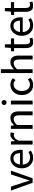

<svg xmlns="http://www.w3.org/2000/svg" viewBox="1752 -2504 764 4308"><g transform="rotate(-90 2134.0 -350.0)"><path d="M187 0 12 -487H101L191 -214Q202 -178 213.5 -141.5Q225 -105 236 -70H240Q250 -105 261.5 -141.5Q273 -178 284 -214L374 -487H459L288 0Z M746 12Q681 12 628 -18.5Q575 -49 543.5 -106Q512 -163 512 -243Q512 -322 543.5 -379.5Q575 -437 625.5 -468Q676 -499 732 -499Q794 -499 838 -470.5Q882 -442 904.5 -390.5Q927 -339 927 -270Q927 -257 926 -244Q925 -231 923 -222H580L579 -284H851Q851 -355 820.5 -392.5Q790 -430 733 -430Q699 -430 667 -410.5Q635 -391 614.5 -349.5Q594 -308 594 -243Q594 -180 616.5 -139Q639 -98 676 -77.5Q713 -57 757 -57Q792 -57 821 -67.5Q850 -78 877 -95L908 -39Q876 -18 835.5 -3Q795 12 746 12Z M1045 0V-487H1116L1124 -398H1126Q1152 -445 1188 -472Q1224 -499 1265 -499Q1281 -499 1293.5 -496.5Q1306 -494 1317 -489L1301 -413Q1289 -417 1279 -419Q1269 -421 1254 -421Q1223 -421 1189.5 -396.5Q1156 -372 1132 -310V0Z M1396 0V-487H1467L1475 -417H1477Q1512 -452 1551 -475.5Q1590 -499 1640 -499Q1718 -499 1753.5 -450Q1789 -401 1789 -308V0H1702V-297Q1702 -364 1681 -394Q1660 -424 1613 -424Q1576 -424 1547.5 -405.5Q1519 -387 1483 -351V0Z M1944 0V-487H2031V0ZM1988 -585Q1964 -585 1948 -600.5Q1932 -616 1932 -641Q1932 -665 1948 -680.5Q1964 -696 1988 -696Q2013 -696 2028.5 -680.5Q2044 -665 2044 -641Q2044 -616 2028.5 -600.5Q2013 -585 1988 -585Z M2385 12Q2320 12 2268.5 -18Q2217 -48 2186.5 -105Q2156 -162 2156 -243Q2156 -324 2189 -381.5Q2222 -439 2275.5 -469Q2329 -499 2392 -499Q2440 -499 2474.5 -482Q2509 -465 2534 -442L2490 -385Q2469 -404 2446.5 -415.5Q2424 -427 2396 -427Q2352 -427 2318.5 -404Q2285 -381 2265.5 -339.5Q2246 -298 2246 -243Q2246 -188 2264.5 -147Q2283 -106 2316.5 -83Q2350 -60 2393 -60Q2426 -60 2455 -74Q2484 -88 2506 -108L2543 -50Q2510 -20 2469.5 -4Q2429 12 2385 12Z M2648 0V-712H2735V-518L2731 -419Q2765 -452 2803.5 -475.5Q2842 -499 2892 -499Q2970 -499 3005.5 -450Q3041 -401 3041 -308V0H2954V-297Q2954 -364 2933 -394Q2912 -424 2865 -424Q2828 -424 2799.5 -405.5Q2771 -387 2735 -351V0Z M3349 12Q3271 12 3240 -33.5Q3209 -79 3209 -152V-416H3137V-482L3213 -487L3223 -623H3295V-487H3426V-416H3295V-151Q3295 -107 3312 -82.5Q3329 -58 3370 -58Q3383 -58 3398 -62Q3413 -66 3425 -71L3441 -6Q3421 1 3397 6.5Q3373 12 3349 12Z M3719 12Q3654 12 3601 -18.5Q3548 -49 3516.5 -106Q3485 -163 3485 -243Q3485 -322 3516.5 -379.5Q3548 -437 3598.5 -468Q3649 -499 3705 -499Q3767 -499 3811 -470.5Q3855 -442 3877.5 -390.5Q3900 -339 3900 -270Q3900 -257 3899 -244Q3898 -231 3896 -222H3553L3552 -284H3824Q3824 -355 3793.5 -392.5Q3763 -430 3706 -430Q3672 -430 3640 -410.5Q3608 -391 3587.5 -349.5Q3567 -308 3567 -243Q3567 -180 3589.5 -139Q3612 -98 3649 -77.5Q3686 -57 3730 -57Q3765 -57 3794 -67.5Q3823 -78 3850 -95L3881 -39Q3849 -18 3808.5 -3Q3768 12 3719 12Z M4163 12Q4085 12 4054 -33.5Q4023 -79 4023 -152V-416H3951V-482L4027 -487L4037 -623H4109V-487H4240V-416H4109V-151Q4109 -107 4126 -82.5Q4143 -58 4184 -58Q4197 -58 4212 -62Q4227 -66 4239 -71L4255 -6Q4235 1 4211 6.5Q4187 12 4163 12Z"/></g></svg>

Font: Assistant ExtraLight Medium
Style: Regular
Weight: 500
Version: Version 3.000